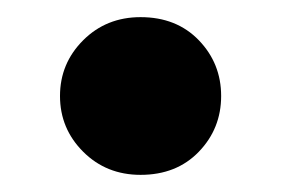

<svg xmlns="http://www.w3.org/2000/svg" viewBox="-20 -180 353 224"><path d="M50 -68Q50 -30 77 -3Q104 24 144 24Q186 24 212 -3Q238 -30 238 -68Q238 -106 212 -133Q186 -160 144 -160Q104 -160 77 -133Q50 -106 50 -68Z"/></svg>

Font: Jost
Style: Bold Italic
Weight: 700
Italic angle: -5°
Version: Version 3.710